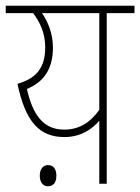

<svg xmlns="http://www.w3.org/2000/svg" viewBox="-20 -642 490 671"><path d="M450 -622H0V-596H96C121 -562 138 -525 138 -477C138 -408 110 -369 41 -349C69 -217 117 -163 205 -163C262 -163 301 -190 327 -220V0H353V-596H450ZM74 -331C129 -354 165 -396 165 -476C165 -524 148 -565 127 -596H327V-258C294 -212 255 -189 204 -189C130 -189 94 -243 74 -331ZM119 -28C119 -2 133 9 147 9C164 9 177 -1 177 -28C177 -52 166 -65 148 -65C132 -65 119 -53 119 -28Z"/></svg>

Font: Noto Sans Condensed Thin
Style: Regular
Weight: 100
Width: 3
Designer: Monotype Design Team
Foundry: Monotype Imaging Inc.
Version: Version 2.013